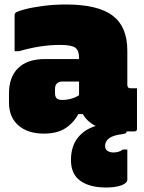

<svg xmlns="http://www.w3.org/2000/svg" viewBox="-20 -585 640 855"><path d="M547 -360V-208Q547 -192 560 -192H590V-11Q590 0 579 0H544Q544 4 541.5 7Q539 10 527 12Q484 17 466 30.5Q448 44 448 65Q448 80 459 87Q470 94 485 94Q510 94 527 81H547V215Q547 231 519.5 240.5Q492 250 453 250Q379 250 337.5 220Q296 190 296 128Q296 67 326 29Q356 -9 406 -24Q367 -44 349 -77H329Q307 -37 270.5 -13.5Q234 10 175 10Q104 10 62 -26.5Q20 -63 20 -129V-169Q20 -242 61 -282Q102 -322 180 -322H332V-328Q332 -360 315.5 -372.5Q299 -385 247 -385Q201 -385 155 -377.5Q109 -370 65 -357H45V-517Q45 -524 48 -527Q55 -534 88.5 -543Q122 -552 171.5 -558.5Q221 -565 274 -565Q416 -565 481.5 -515.5Q547 -466 547 -360ZM225 -171Q225 -154 232.5 -147Q240 -140 256 -140Q299 -140 332 -161V-222H258Q242 -222 233 -213Q225 -205 225 -189Z"/></svg>

Font: Recursive Sn Lnr St XBk
Style: Regular
Weight: 1000
Version: Version 1.079;hotconv 1.0.112;makeotfexe 2.5.65598; ttfautoh